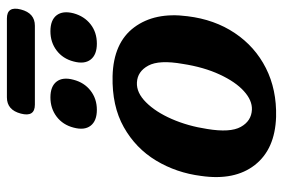

<svg xmlns="http://www.w3.org/2000/svg" viewBox="-152 -657 820 556"><g transform="rotate(-90 258.0 -379.0)"><path d="M315.5 -463Q412 -460.5 456.8 -400.5Q501.5 -340.5 489 -246Q479.5 -167.5 440.2 -109Q401 -50.5 338.8 -19Q276.5 12.5 197.5 10.5Q104 7.5 58.2 -51Q12.5 -109.5 26.5 -206.5Q35.5 -278 71 -337Q106.5 -396 167.8 -430.5Q229 -465 315.5 -463ZM218.5 -59.5Q245.5 -58.5 272.2 -82.8Q299 -107 320.2 -152.8Q341.5 -198.5 351 -260Q363 -328 346 -359.5Q329 -391 297 -392.5Q267.5 -394 239.8 -366.2Q212 -338.5 191.5 -291.8Q171 -245 162.5 -189Q151.5 -122.5 168.5 -91.8Q185.5 -61 218.5 -59.5ZM218 -508.5Q186 -508.5 172 -526.5Q158 -544.5 166.5 -576Q174.5 -607 198.2 -625Q222 -643 254 -643Q286 -643 299.8 -625Q313.5 -607 305 -576Q297 -545 273.5 -526.8Q250 -508.5 218 -508.5ZM409.5 -508.5Q377.5 -508.5 363.5 -526.5Q349.5 -544.5 358 -576Q366 -607 389.8 -625Q413.5 -643 445.5 -643Q478 -643 491.8 -625Q505.5 -607 497.5 -576Q489 -545 465.8 -526.8Q442.5 -508.5 409.5 -508.5ZM207 -728.5Q217.5 -769 254 -769H482.5Q519 -769 508.5 -728.5Q498 -688 461.5 -688H233Q196.5 -688 207 -728.5Z"/></g></svg>

Font: Fraunces 72pt S100 SemiBold
Style: Italic
Weight: 600
Italic angle: -16°
Version: Version 1.000; ttfautohint (v1.8.3)